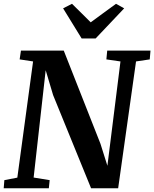

<svg xmlns="http://www.w3.org/2000/svg" viewBox="-22 -1016 832 1036"><path d="M-2 0 1.5 -44 71.5 -57.5 156.5 -684.5 84 -695.5 91 -743H322L520 -240.5L557.5 -121.5L628 -684.5L552 -695.5L556.5 -743H790L786 -695.5L712 -684.5L615.5 0H469.5L264.5 -503L224.5 -637L159.5 -58L246 -44L241.5 0ZM418.5 -808.5 318.5 -971 366.5 -995.5Q392 -970.5 417.2 -945.5Q442.5 -920.5 467.5 -895.5Q501 -920.5 535.5 -945.5Q570 -970.5 604 -995.5L648 -971L494 -808.5Z"/></svg>

Font: Merriweather 28pt
Style: Bold Italic
Weight: 700
Italic angle: -7.8°
Version: Version 2.101